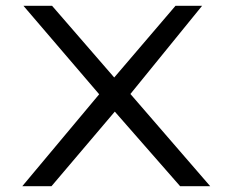

<svg xmlns="http://www.w3.org/2000/svg" viewBox="-20 -644 790 664"><path d="M57 0 323 -318 61 -624H160L375 -376L587 -624H679L431 -319L707 0H603L377 -258L158 0Z"/></svg>

Font: Inconsolata ExtraExpanded Thin
Style: Regular
Weight: 100
Width: 8
Monospace: yes
Designer: Raph Levien, Cyreal, Brenton Simpson
Foundry: Raph Levien, Cyreal, Google
Version: Version 3.100; ttfautohint (v1.8.4.7-5d5b)